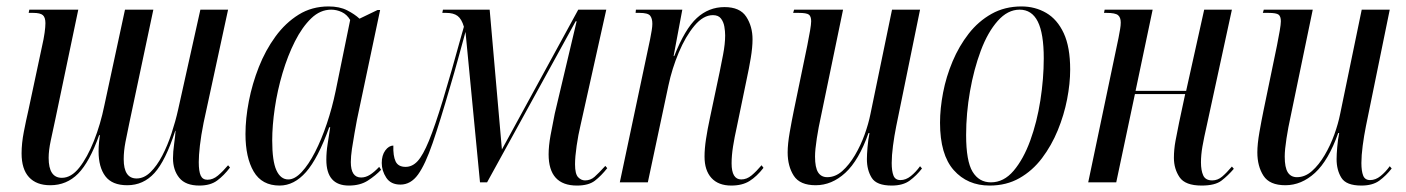

<svg xmlns="http://www.w3.org/2000/svg" viewBox="-20 -566 4363 596"><path d="M599 10Q556 10 536.5 -14Q517 -38 517 -75Q517 -94 520.5 -119Q524 -144 525 -160H524Q494 -67 459.5 -29Q425 9 375 9Q328 9 307 -19Q286 -47 286 -96Q286 -110 287.5 -125.5Q289 -141 290 -146L288 -147Q258 -63 222.5 -27Q187 9 136 9Q93 9 70 -16Q47 -41 47 -90Q47 -121 54 -157Q61 -193 68 -223L110 -420Q116 -446 118.5 -464.5Q121 -483 121 -494Q121 -512 113 -519Q105 -526 83 -526H69L71 -536H223L152 -197Q144 -160 137.5 -129.5Q131 -99 131 -76Q131 -14 172 -14Q201 -14 226 -45.5Q251 -77 271.5 -128.5Q292 -180 304 -239L368 -536H456L381 -182Q375 -154 369.5 -125.5Q364 -97 364 -72Q364 -12 404 -12Q427 -12 447 -31.5Q467 -51 483.5 -82.5Q500 -114 512.5 -152Q525 -190 533 -226L602 -536H688L612 -185Q604 -145 600.5 -114Q597 -83 597 -63Q597 -34 603 -21Q609 -8 624 -8Q641 -8 656.5 -21Q672 -34 688 -53L694 -46Q675 -21 654 -5.5Q633 10 599 10Z M848 10Q793 10 767.5 -33.5Q742 -77 742 -150Q742 -198 752.5 -252Q763 -306 783.5 -358Q804 -410 835 -452.5Q866 -495 907 -520.5Q948 -546 1000 -546Q1034 -546 1057.5 -534Q1081 -522 1096 -508L1152 -535H1160L1088 -194Q1085 -177 1080.5 -152.5Q1076 -128 1072.5 -104Q1069 -80 1069 -63Q1069 -15 1101 -15Q1115 -15 1128.5 -23.5Q1142 -32 1157 -48L1163 -39Q1146 -21 1122 -5.5Q1098 10 1063 10Q993 10 993 -70Q993 -94 997 -119Q1001 -144 1005 -171H1002Q967 -74 930 -32Q893 10 848 10ZM875 -9Q895 -9 916.5 -32Q938 -55 958 -94Q978 -133 994.5 -182Q1011 -231 1022 -284L1067 -504Q1057 -521 1041 -528.5Q1025 -536 1008 -536Q974 -536 946 -509Q918 -482 895.5 -437.5Q873 -393 857 -339Q841 -285 833 -230.5Q825 -176 825 -130Q825 -66 838 -37.5Q851 -9 875 -9Z M1771 10Q1683 10 1683 -87Q1683 -113 1689 -146Q1695 -179 1702 -213L1770 -500H1767L1492 0H1470L1425 -467Q1412 -420 1401.5 -381.5Q1391 -343 1377 -296Q1346 -189 1323 -122Q1300 -55 1277.5 -24Q1255 7 1223 7Q1193 7 1179 -14.5Q1165 -36 1165 -60Q1165 -84 1176 -99Q1187 -114 1201 -114Q1200 -82 1208 -65Q1216 -48 1239 -48Q1260 -48 1276.5 -66Q1293 -84 1311.5 -129Q1330 -174 1355 -256Q1369 -302 1382.5 -349.5Q1396 -397 1406 -433.5Q1416 -470 1420 -483Q1413 -507 1400.5 -516.5Q1388 -526 1365 -526H1353L1355 -536H1500L1538 -102L1775 -536H1862L1782 -177Q1775 -148 1770 -113.5Q1765 -79 1765 -56Q1765 -26 1774.5 -16Q1784 -6 1796 -6Q1813 -6 1825.5 -17Q1838 -28 1859 -51L1865 -44Q1846 -20 1826.5 -5Q1807 10 1771 10Z M2250 10Q2210 10 2188.5 -13.5Q2167 -37 2167 -80Q2167 -104 2171.5 -134Q2176 -164 2184 -201L2214 -343Q2218 -362 2224.5 -396Q2231 -430 2231 -456Q2231 -469 2228.5 -483.5Q2226 -498 2218 -508.5Q2210 -519 2193 -519Q2163 -519 2135.5 -486Q2108 -453 2087 -403Q2066 -353 2055 -301L1991 0H1904L1998 -444Q2001 -459 2003 -471.5Q2005 -484 2005 -492Q2005 -509 1998 -517.5Q1991 -526 1965 -526H1953L1954 -536H2098L2071 -392H2073Q2106 -476 2143 -510Q2180 -544 2229 -544Q2277 -544 2296.5 -514Q2316 -484 2316 -444Q2316 -419 2310.5 -386Q2305 -353 2298 -321L2267 -171Q2260 -140 2255.5 -111.5Q2251 -83 2251 -59Q2251 -9 2281 -9Q2298 -9 2313 -21.5Q2328 -34 2344 -53L2350 -45Q2329 -18 2306.5 -4Q2284 10 2250 10Z M2748 10Q2701 10 2686 -14Q2671 -38 2671 -72Q2671 -86 2673 -109.5Q2675 -133 2679 -153H2676Q2646 -68 2604 -29.5Q2562 9 2512 9Q2463 9 2444 -20.5Q2425 -50 2425 -93Q2425 -119 2431.5 -156Q2438 -193 2444 -222L2486 -425Q2491 -450 2494.5 -470.5Q2498 -491 2498 -500Q2498 -515 2491 -520.5Q2484 -526 2459 -526H2442L2445 -536H2597L2528 -203Q2521 -172 2515.5 -136.5Q2510 -101 2510 -80Q2510 -46 2519.5 -31Q2529 -16 2548 -16Q2573 -16 2594.5 -35Q2616 -54 2634 -84.5Q2652 -115 2664 -148.5Q2676 -182 2682 -212L2749 -536H2836L2762 -174Q2756 -144 2752 -113.5Q2748 -83 2748 -60Q2748 -35 2753.5 -21Q2759 -7 2775 -7Q2792 -7 2807.5 -19.5Q2823 -32 2836 -50L2842 -43Q2825 -21 2804 -5.5Q2783 10 2748 10Z M3052 10Q2983 10 2940.5 -38Q2898 -86 2898 -185Q2898 -229 2907.5 -278.5Q2917 -328 2937 -375.5Q2957 -423 2987 -461.5Q3017 -500 3058 -523Q3099 -546 3151 -546Q3193 -546 3227.5 -526Q3262 -506 3282 -463Q3302 -420 3302 -350Q3302 -307 3292.5 -258Q3283 -209 3263.5 -161.5Q3244 -114 3214.5 -75Q3185 -36 3144.5 -13Q3104 10 3052 10ZM3056 0Q3096 0 3126.5 -36Q3157 -72 3178 -129.5Q3199 -187 3209.5 -254.5Q3220 -322 3220 -385Q3220 -462 3201.5 -499Q3183 -536 3145 -536Q3108 -536 3077 -501Q3046 -466 3024.5 -408.5Q3003 -351 2991 -282.5Q2979 -214 2979 -147Q2979 -66 2999 -33Q3019 0 3056 0Z M3710 10Q3659 10 3641.5 -16Q3624 -42 3624 -76Q3624 -102 3629 -129Q3634 -156 3640 -185L3659 -274H3503L3445 0H3358L3452 -448Q3455 -464 3457 -475.5Q3459 -487 3459 -496Q3459 -512 3450.5 -519Q3442 -526 3415 -526H3407L3409 -536H3558L3505 -284H3662L3718 -536H3804L3727 -181Q3717 -137 3712.5 -111Q3708 -85 3708 -62Q3708 -37 3715 -21.5Q3722 -6 3743 -6Q3760 -6 3774 -18Q3788 -30 3804 -49L3810 -42Q3792 -21 3772 -5.5Q3752 10 3710 10Z M4206 10Q4159 10 4144 -14Q4129 -38 4129 -72Q4129 -86 4131 -109.5Q4133 -133 4137 -153H4134Q4104 -68 4062 -29.5Q4020 9 3970 9Q3921 9 3902 -20.5Q3883 -50 3883 -93Q3883 -119 3889.5 -156Q3896 -193 3902 -222L3944 -425Q3949 -450 3952.5 -470.5Q3956 -491 3956 -500Q3956 -515 3949 -520.5Q3942 -526 3917 -526H3900L3903 -536H4055L3986 -203Q3979 -172 3973.5 -136.5Q3968 -101 3968 -80Q3968 -46 3977.5 -31Q3987 -16 4006 -16Q4031 -16 4052.5 -35Q4074 -54 4092 -84.5Q4110 -115 4122 -148.5Q4134 -182 4140 -212L4207 -536H4294L4220 -174Q4214 -144 4210 -113.5Q4206 -83 4206 -60Q4206 -35 4211.5 -21Q4217 -7 4233 -7Q4250 -7 4265.5 -19.5Q4281 -32 4294 -50L4300 -43Q4283 -21 4262 -5.5Q4241 10 4206 10Z"/></svg>

Font: Noto Serif Display ExtraCondensed
Style: Italic
Weight: 400
Width: 2
Italic angle: -12°
Designer: Monotype Design Team
Foundry: Monotype Imaging Inc.
Version: Version 2.009